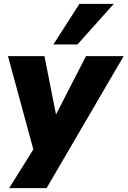

<svg xmlns="http://www.w3.org/2000/svg" viewBox="-20 -789 657 989"><path d="M27 180 171 -50 163 22 21 -500H209L272 -181H259L423 -500H617L220 180ZM255 -560 389 -769H566L379 -560Z"/></svg>

Font: Nunito Sans 9pt Black
Style: Italic
Weight: 900
Italic angle: -9°
Version: Version 3.101;gftools[0.9.27]